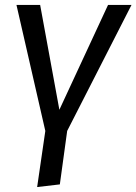

<svg xmlns="http://www.w3.org/2000/svg" viewBox="-20 -547 554 780"><path d="M252.9 -15.1 223.1 202.1 130.9 212.9 164.1 -15.1 46.9 -526.9H143.1L221.2 -101.1L418.9 -526.9H514.2Z"/></svg>

Font: FiraSans-Italic
Style: Italic
Weight: 400
Italic angle: -8°
Designer: Carrois Corporate & Edenspiekermann AG
Foundry: Carrois Corporate GbR & Edenspiekermann AG
Version: Version 3.106;PS 003.106;hotconv 1.0.70;makeotf.lib2.5.58329